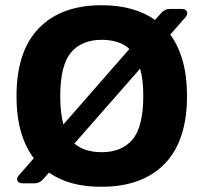

<svg xmlns="http://www.w3.org/2000/svg" viewBox="-20 -700 777 733"><path d="M69 0Q51 0 46.5 -10Q42 -20 54 -33L109 -96Q77 -138 60 -197Q43 -256 43 -333Q43 -504 128 -592Q213 -680 368 -680Q492 -680 572 -624L596 -651Q609 -666 630 -666H672Q689 -666 693.5 -656Q698 -646 687 -633L630 -568Q661 -526 677.5 -467.5Q694 -409 694 -334Q694 -162 608.5 -74.5Q523 13 368 13Q246 14 167 -41L144 -15Q131 0 110 0ZM210 -332Q210 -269 222 -225L474 -513Q455 -531 428 -539.5Q401 -548 368 -548Q292 -548 251 -499.5Q210 -451 210 -332ZM368 -119Q445 -119 486 -167.5Q527 -216 527 -334Q527 -395 515 -438L264 -152Q284 -135 310 -127Q336 -119 368 -119Z"/></svg>

Font: Pitagon Sans
Style: Bold
Weight: 700
Designer: Travis Tran
Foundry: Pitagon
Version: Version 1.001; ttfautohint (v1.8.4.7-5d5b);gftools[0.9.26]